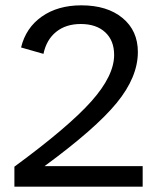

<svg xmlns="http://www.w3.org/2000/svg" viewBox="-20 -700 589 720"><path d="M497 -505Q497 -411 417.5 -314Q338 -217 147 -77H515V0H34V-75Q237 -224 322.5 -320Q408 -416 408 -494Q408 -548 374.5 -579Q341 -610 283 -610Q227 -610 190.5 -580.5Q154 -551 143 -498L59 -522Q77 -596 137 -638Q197 -680 285 -680Q382 -680 439.5 -632.5Q497 -585 497 -505Z"/></svg>

Font: Atkinson Hyperlegible Pro
Style: Regular
Weight: 400
Designer: Elliott Scott, Megan Eiswerth, Linus Boman, Theodore Petrosky, Jacob Perez
Foundry: Braille Institute
Version: Version 1.5.1